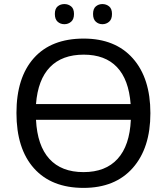

<svg xmlns="http://www.w3.org/2000/svg" viewBox="-20 -915 822 945"><path d="M392.1 -646Q285.6 -646 226.1 -584.7Q166.5 -523.4 157.2 -402.8H623Q613.8 -523.9 555.4 -585Q497.1 -646 392.1 -646ZM391.1 -67.9Q499.5 -67.9 558.8 -133.1Q618.2 -198.2 624 -325.2H157.2Q163.6 -198.2 222.9 -133.1Q282.2 -67.9 391.1 -67.9ZM720.2 -357.9Q720.2 -186.5 633.5 -88.4Q546.9 9.8 391.1 9.8Q233.4 9.8 147.2 -86.7Q61 -183.1 61 -358.9Q61 -533.2 146.7 -629.2Q232.4 -725.1 392.1 -725.1Q547.4 -725.1 633.8 -627.7Q720.2 -530.3 720.2 -357.9ZM483.9 -895Q502.9 -895 517.1 -883.5Q531.2 -872.1 531.2 -846.2Q531.2 -820.3 517.1 -808.1Q502.9 -795.9 483.9 -795.9Q465.3 -795.9 451.7 -808.1Q438 -820.3 438 -846.2Q438 -872.1 451.7 -883.5Q465.3 -895 483.9 -895ZM296.9 -895Q315.9 -895 330.1 -883.5Q344.2 -872.1 344.2 -846.2Q344.2 -820.3 330.1 -808.1Q315.9 -795.9 296.9 -795.9Q277.3 -795.9 263.7 -808.1Q250 -820.3 250 -846.2Q250 -872.1 263.7 -883.5Q277.3 -895 296.9 -895Z"/></svg>

Font: NotoSans
Style: Regular
Weight: 400
Designer: Monotype Design team
Foundry: Monotype Imaging Inc.
Version: Version 1.04; ttfautohint (v1.4.1)